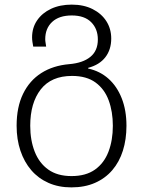

<svg xmlns="http://www.w3.org/2000/svg" viewBox="-20 -562 620 832"><path d="M289 250Q234 250 190 230.5Q146 211 115.5 175.5Q85 140 68.5 91Q52 42 52 -17Q52 -98 80 -155.5Q108 -213 159 -245.5Q210 -278 280 -284Q339 -289 371.5 -315.5Q404 -342 404 -391Q404 -437 375 -466Q346 -495 291 -495Q236 -495 206 -467Q176 -439 176 -392Q176 -385 177.5 -376.5Q179 -368 180 -360H124Q122 -370 120.5 -380.5Q119 -391 119 -400Q119 -442 141 -474Q163 -506 201.5 -524Q240 -542 291 -542Q343 -542 381.5 -522.5Q420 -503 441 -470Q462 -437 462 -395Q462 -347 436.5 -314Q411 -281 362 -268V-265Q413 -254 450 -221Q487 -188 507.5 -136Q528 -84 528 -17Q528 42 512.5 91Q497 140 466.5 175.5Q436 211 391.5 230.5Q347 250 289 250ZM290 201Q352 201 391.5 173Q431 145 450 95.5Q469 46 469 -17Q469 -78 451 -127Q433 -176 394 -204.5Q355 -233 292 -233Q202 -233 156.5 -174.5Q111 -116 111 -17Q111 46 130.5 95.5Q150 145 189.5 173Q229 201 290 201Z"/></svg>

Font: Noto Sans Georgian Light
Style: Regular
Weight: 300
Version: Version 2.002